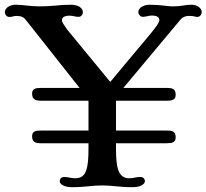

<svg xmlns="http://www.w3.org/2000/svg" viewBox="-48 -778 858 798"><path d="M200.2 -24.9C200.2 -14.2 215.8 0 251 0C306.6 0 334 -7.3 377 -7.3C419.9 -7.3 446.3 0 503.4 0C538.6 0 554.2 -14.2 554.2 -24.9C554.2 -34.2 547.4 -42.5 535.6 -42.5C517.6 -42.5 508.3 -37.1 489.3 -37.1C443.8 -37.1 434.1 -79.6 434.1 -160.6V-182.6H643.6C668 -182.6 682.1 -186 682.1 -207C682.1 -233.9 666 -235.4 643.1 -235.4H434.1V-359.4H643.6C668 -359.4 682.1 -363.3 682.1 -384.3C682.1 -410.6 666 -412.6 643.1 -412.6H464.8L700.2 -694.3C709 -705.1 719.7 -711.9 739.3 -711.9C758.8 -711.9 764.2 -707.5 771.5 -707.5C783.7 -707.5 790.5 -718.8 790.5 -727.5C790.5 -743.7 771.5 -758.3 750 -758.3C737.3 -758.3 726.6 -757.3 718.3 -755.9L713.4 -754.9C701.2 -752.9 689 -751.5 668.9 -751.5C645.5 -751.5 622.1 -758.3 574.7 -758.3C542.5 -758.3 526.9 -741.7 526.9 -727.5C526.9 -718.8 534.7 -708 545.4 -708C558.1 -708 570.8 -713.4 582.5 -713.4C604.5 -713.4 614.3 -706.5 614.3 -694.8C614.3 -674.8 570.8 -631.8 410.2 -437.5L231 -655.3C215.3 -678.7 209.5 -684.6 209.5 -694.8C209.5 -704.1 218.3 -712.9 240.7 -712.9C255.4 -712.9 264.2 -708 277.8 -708C292.5 -708 296.4 -720.2 296.4 -727.5C296.4 -743.7 278.8 -758.3 246.6 -758.3C222.7 -758.3 200.7 -756.8 177.7 -754.4H178.2C156.7 -752.4 134.3 -751.5 115.7 -751.5C76.2 -751.5 48.8 -758.3 18.1 -758.3C-12.7 -758.3 -27.8 -741.2 -27.8 -727.5C-27.8 -718.3 -21 -707.5 -8.8 -707.5C2.4 -707.5 11.7 -711.9 18.1 -711.9C41.5 -711.9 50.3 -707 60.1 -694.3L282.7 -412.6H125C101.6 -412.6 85.4 -410.6 85.4 -388.7C85.4 -363.3 101.1 -359.4 123.5 -359.4H319.8V-235.4H125C101.6 -235.4 85.4 -233.9 85.4 -211.4C85.4 -186 101.1 -182.6 123.5 -182.6H319.8V-160.6C319.8 -79.1 311 -37.1 265.6 -37.1C245.1 -37.1 235.8 -42.5 218.8 -42.5C207 -42.5 200.2 -34.2 200.2 -24.9Z"/></svg>

Font: Stoke
Style: Regular
Weight: 400
Designer: Nicole Fally
Foundry: Nicole Fally
Version: Version 1.002